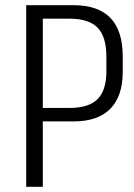

<svg xmlns="http://www.w3.org/2000/svg" viewBox="-20 -720 518 740"><path d="M81 -700H263Q358 -700 405.5 -651Q453 -602 453 -502V-443Q453 -349 405 -300.5Q357 -252 263 -252H142V-304H248Q322 -304 356 -338Q390 -372 390 -445V-502Q390 -579 356 -613.5Q322 -648 248 -648H131L145 -664V0H81Z"/></svg>

Font: Pathway Extreme SemiCondensed ExtraLight
Style: Regular
Weight: 250
Width: 4
Version: Version 1.001;gftools[0.9.26]